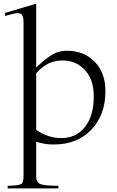

<svg xmlns="http://www.w3.org/2000/svg" viewBox="-20 -791 639 1051"><path d="M7.8 -704.1V-720.2L178.2 -771V-421.9Q204.1 -445.8 217.5 -457Q231 -468.3 253.9 -484.1Q276.9 -500 299.1 -506.6Q321.3 -513.2 346.2 -513.2Q439.5 -513.2 498.3 -453.1Q557.1 -393.1 557.1 -292Q557.1 -160.6 479.2 -80.3Q401.4 0 273.9 0Q222.7 0 178.2 -15.1V174.8Q178.2 184.1 179.4 190.7Q180.7 197.3 184.6 202.6Q188.5 208 192.1 211.7Q195.8 215.3 204.8 217.8Q213.9 220.2 220.7 221.7Q227.5 223.1 242.2 224.1Q256.8 225.1 267.8 225.3Q278.8 225.6 299.8 226.1V240.2H22V226.1Q80.6 224.6 94.7 217Q108.9 209.5 108.9 174.8V-668.9Q108.9 -710.9 90.6 -717Q72.3 -723.1 26.4 -708.5Q14.2 -705.6 7.8 -704.1ZM178.2 -80.1Q242.7 -35.2 315.9 -35.2Q397 -35.2 445.1 -96.2Q493.2 -157.2 493.2 -263.2Q493.2 -355.5 444.8 -407.7Q396.5 -460 321.8 -460Q280.8 -460 245.8 -443.6Q210.9 -427.2 178.2 -390.1Z"/></svg>

Font: Ortica Linear Light
Style: Regular
Weight: 300
Designer: Benedetta Bovani
Foundry: Collletttivo
Version: Version 2.000;Glyphs 3.1.2 (3151)